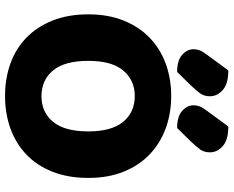

<svg xmlns="http://www.w3.org/2000/svg" viewBox="-100 -786 904 743"><g transform="rotate(90 351.5 -414.0)"><path d="M668 -304Q668 -226 644 -165.5Q620 -105 577.5 -64.5Q535 -24 477 -3Q419 18 351 18Q283 18 225 -3Q167 -24 125 -65Q83 -106 59 -166Q35 -226 35 -304Q35 -382 59.5 -442Q84 -502 126.5 -542.5Q169 -583 226.5 -604Q284 -625 351 -625Q418 -625 475.5 -604Q533 -583 576 -542.5Q619 -502 643.5 -442Q668 -382 668 -304ZM488 -304Q488 -394 451 -439Q414 -484 351 -484Q290 -484 252.5 -439.5Q215 -395 215 -304Q215 -213 252 -168Q289 -123 352 -123Q414 -123 451 -168Q488 -213 488 -304ZM252 -846Q304 -846 328 -824.5Q352 -803 352 -775Q352 -753 341.5 -738Q331 -723 309 -700L258 -648Q213 -648 191.5 -667.5Q170 -687 170 -711Q170 -723 174 -734.5Q178 -746 191 -763ZM469 -846Q521 -846 545 -824.5Q569 -803 569 -775Q569 -753 558.5 -738Q548 -723 526 -700L475 -648Q430 -648 408.5 -667.5Q387 -687 387 -711Q387 -723 391 -734.5Q395 -746 408 -763Z"/></g></svg>

Font: Baloo Tammudu 2 ExtraBold
Style: Regular
Weight: 800
Designer: Maithili Shingre, Omkar Shende and Ek Type
Foundry: Ek Type
Version: Version 1.640;hotconv 1.0.111;makeotfexe 2.5.65597; ttfautoh